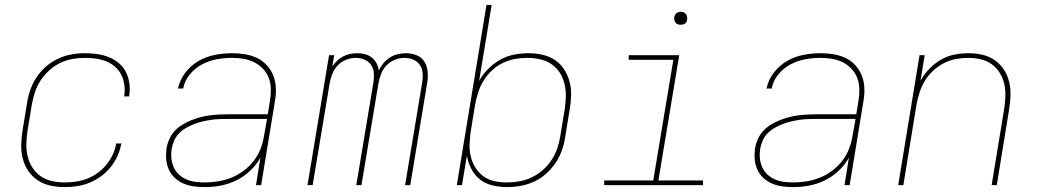

<svg xmlns="http://www.w3.org/2000/svg" viewBox="-20 -755 4240 783"><path d="M244 8Q214 8 186 2Q158 -4 135 -19Q112 -34 96 -57Q80 -80 73 -107.5Q66 -135 66.5 -164.5Q67 -194 72 -223L90 -333Q94 -361 103.5 -388Q113 -415 129 -439.5Q145 -464 167.5 -483.5Q190 -503 216.5 -515.5Q243 -528 271 -533Q299 -538 326 -538Q352 -538 376.5 -534.5Q401 -531 423.5 -522Q446 -513 464 -498Q482 -483 493 -462Q504 -441 507.5 -416Q511 -391 507 -366Q507 -365 507 -364Q507 -363 507 -362H486Q486 -363 486 -364Q486 -365 487 -366Q490 -388 487 -410Q484 -432 474.5 -450.5Q465 -469 449 -483Q433 -497 413 -505Q393 -513 371 -516Q349 -519 326 -519Q301 -519 275.5 -514.5Q250 -510 226 -498.5Q202 -487 181.5 -468.5Q161 -450 146 -427.5Q131 -405 123 -380.5Q115 -356 110 -330L92 -220Q88 -194 87.5 -167.5Q87 -141 93 -116.5Q99 -92 112.5 -71Q126 -50 146.5 -36Q167 -22 192.5 -16.5Q218 -11 244 -11Q267 -11 290.5 -14.5Q314 -18 336 -26.5Q358 -35 378.5 -50Q399 -65 414.5 -84Q430 -103 440 -125Q450 -147 454 -170H475Q470 -144 459.5 -120Q449 -96 432 -74.5Q415 -53 392.5 -36.5Q370 -20 345.5 -10Q321 0 295 4Q269 8 244 8Z M815 8Q792 8 770 5Q748 2 728.5 -6.5Q709 -15 693.5 -29Q678 -43 669 -62.5Q660 -82 658 -104Q656 -126 659 -149Q662 -168 670 -186.5Q678 -205 691.5 -220Q705 -235 723 -246Q741 -257 759.5 -264.5Q778 -272 797 -277Q816 -282 835 -284.5Q854 -287 873.5 -288Q893 -289 912 -289H1072L1081 -344Q1085 -368 1084.5 -392Q1084 -416 1076 -437Q1068 -458 1052.5 -474.5Q1037 -491 1017 -501Q997 -511 974 -515Q951 -519 927 -519Q896 -519 865 -513.5Q834 -508 805 -493Q776 -478 754.5 -452Q733 -426 727 -394H706Q713 -429 736 -459Q759 -489 791 -507Q823 -525 858 -531.5Q893 -538 927 -538Q954 -538 980.5 -533.5Q1007 -529 1029.5 -518Q1052 -507 1069 -488Q1086 -469 1095 -445.5Q1104 -422 1105 -395Q1106 -368 1101 -341L1045 0H1024L1042 -112Q1026 -83 1000 -58.5Q974 -34 943 -19Q912 -4 879.5 2Q847 8 815 8ZM815 -11Q842 -11 869.5 -15.5Q897 -20 923.5 -30.5Q950 -41 974 -59Q998 -77 1015.5 -100Q1033 -123 1043 -149.5Q1053 -176 1057 -203L1069 -270H912Q894 -270 877 -269.5Q860 -269 842.5 -266.5Q825 -264 807.5 -260Q790 -256 773 -249.5Q756 -243 740 -234Q724 -225 711 -212Q698 -199 690.5 -182Q683 -165 680 -148Q677 -128 679 -109Q681 -90 688.5 -73Q696 -56 709.5 -43.5Q723 -31 740 -23.5Q757 -16 776.5 -13.5Q796 -11 815 -11Z M1234 0 1322 -530H1343L1335 -484Q1344 -497 1355 -507.5Q1366 -518 1379.5 -525Q1393 -532 1407.5 -535Q1422 -538 1437 -538Q1453 -538 1468.5 -534Q1484 -530 1496 -520.5Q1508 -511 1515.5 -497Q1523 -483 1525 -467Q1532 -483 1543.5 -497Q1555 -511 1570 -520.5Q1585 -530 1602 -534Q1619 -538 1636 -538Q1659 -538 1679.5 -529.5Q1700 -521 1711 -503Q1722 -485 1724 -462Q1726 -439 1722 -416L1653 0H1632L1702 -420Q1705 -439 1703.5 -457.5Q1702 -476 1692 -490.5Q1682 -505 1665 -512Q1648 -519 1629 -519Q1610 -519 1590 -511Q1570 -503 1555.5 -487.5Q1541 -472 1533.5 -452Q1526 -432 1523 -413L1454 0H1433L1503 -420Q1506 -439 1504.5 -457.5Q1503 -476 1493 -490.5Q1483 -505 1466 -512Q1449 -519 1430 -519Q1411 -519 1391 -511Q1371 -503 1356.5 -487.5Q1342 -472 1334.5 -452Q1327 -432 1324 -413L1255 0Z M2047 8Q2017 8 1988 1Q1959 -6 1937 -23.5Q1915 -41 1902 -66.5Q1889 -92 1884 -120L1864 0H1843L1964 -735H1985L1934 -425Q1949 -452 1971.5 -474.5Q1994 -497 2021 -512Q2048 -527 2077.5 -532.5Q2107 -538 2136 -538Q2165 -538 2193 -531.5Q2221 -525 2243.5 -510Q2266 -495 2281 -471.5Q2296 -448 2303 -421Q2310 -394 2309 -365Q2308 -336 2303 -307L2285 -197Q2281 -169 2271.5 -142Q2262 -115 2245.5 -90.5Q2229 -66 2206.5 -46Q2184 -26 2157.5 -14Q2131 -2 2103 3Q2075 8 2047 8ZM2047 -11Q2072 -11 2098 -15.5Q2124 -20 2148 -31.5Q2172 -43 2193 -61Q2214 -79 2229 -102Q2244 -125 2252.5 -149.5Q2261 -174 2265 -200L2283 -310Q2287 -336 2287.5 -362.5Q2288 -389 2282 -413.5Q2276 -438 2262.5 -459Q2249 -480 2228 -494Q2207 -508 2181.5 -513.5Q2156 -519 2130 -519Q2105 -519 2080 -514.5Q2055 -510 2031 -498.5Q2007 -487 1987 -468.5Q1967 -450 1953 -427.5Q1939 -405 1931 -380.5Q1923 -356 1918 -331L1900 -221Q1896 -195 1895 -169Q1894 -143 1899.5 -118.5Q1905 -94 1918 -72.5Q1931 -51 1951 -36.5Q1971 -22 1995.5 -16.5Q2020 -11 2047 -11Z M2444 0V-19H2644L2726 -511H2544V-530H2750L2665 -19H2847V0ZM2756 -654Q2750 -654 2744 -656Q2738 -658 2734.5 -663Q2731 -668 2730 -674Q2729 -680 2730 -686Q2731 -691 2733.5 -695Q2736 -699 2739.5 -701.5Q2743 -704 2747.5 -705.5Q2752 -707 2756 -707Q2763 -707 2768.5 -704.5Q2774 -702 2777.5 -697Q2781 -692 2782 -686Q2783 -680 2782 -674Q2782 -669 2779.5 -665Q2777 -661 2773 -658.5Q2769 -656 2765 -655Q2761 -654 2756 -654Z M3215 8Q3192 8 3170 5Q3148 2 3128.5 -6.5Q3109 -15 3093.5 -29Q3078 -43 3069 -62.5Q3060 -82 3058 -104Q3056 -126 3059 -149Q3062 -168 3070 -186.5Q3078 -205 3091.5 -220Q3105 -235 3123 -246Q3141 -257 3159.5 -264.5Q3178 -272 3197 -277Q3216 -282 3235 -284.5Q3254 -287 3273.5 -288Q3293 -289 3312 -289H3472L3481 -344Q3485 -368 3484.5 -392Q3484 -416 3476 -437Q3468 -458 3452.5 -474.5Q3437 -491 3417 -501Q3397 -511 3374 -515Q3351 -519 3327 -519Q3296 -519 3265 -513.5Q3234 -508 3205 -493Q3176 -478 3154.5 -452Q3133 -426 3127 -394H3106Q3113 -429 3136 -459Q3159 -489 3191 -507Q3223 -525 3258 -531.5Q3293 -538 3327 -538Q3354 -538 3380.5 -533.5Q3407 -529 3429.5 -518Q3452 -507 3469 -488Q3486 -469 3495 -445.5Q3504 -422 3505 -395Q3506 -368 3501 -341L3445 0H3424L3442 -112Q3426 -83 3400 -58.5Q3374 -34 3343 -19Q3312 -4 3279.5 2Q3247 8 3215 8ZM3215 -11Q3242 -11 3269.5 -15.5Q3297 -20 3323.5 -30.5Q3350 -41 3374 -59Q3398 -77 3415.5 -100Q3433 -123 3443 -149.5Q3453 -176 3457 -203L3469 -270H3312Q3294 -270 3277 -269.5Q3260 -269 3242.5 -266.5Q3225 -264 3207.5 -260Q3190 -256 3173 -249.5Q3156 -243 3140 -234Q3124 -225 3111 -212Q3098 -199 3090.5 -182Q3083 -165 3080 -148Q3077 -128 3079 -109Q3081 -90 3088.5 -73Q3096 -56 3109.5 -43.5Q3123 -31 3140 -23.5Q3157 -16 3176.5 -13.5Q3196 -11 3215 -11Z M3643 0 3730 -530H3751L3734 -426Q3749 -453 3770.5 -475Q3792 -497 3818 -512Q3844 -527 3873 -532.5Q3902 -538 3930 -538Q3959 -538 3987 -531.5Q4015 -525 4037 -509.5Q4059 -494 4074 -471Q4089 -448 4095.5 -421Q4102 -394 4101 -365Q4100 -336 4095 -307L4045 0H4024L4075 -310Q4079 -336 4080 -362Q4081 -388 4075.5 -412.5Q4070 -437 4057 -458Q4044 -479 4024.5 -493Q4005 -507 3980 -513Q3955 -519 3929 -519Q3905 -519 3879.5 -514.5Q3854 -510 3830.5 -498Q3807 -486 3787 -468Q3767 -450 3753 -427.5Q3739 -405 3731 -380.5Q3723 -356 3718 -331L3664 0Z"/></svg>

Font: Iosevka Curly ThExObl
Style: Regular
Weight: 100
Width: 7
Italic angle: -9°
Monospace: yes
Designer: Belleve Invis
Foundry: Belleve Invis
Version: Version 11.1.0; ttfautohint (v1.8.3)